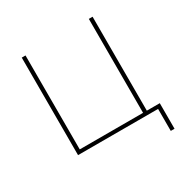

<svg xmlns="http://www.w3.org/2000/svg" viewBox="-149 -644 858 885"><g transform="rotate(-30 280.0 -201.0)"><path d="M510 117V0H84V-519H104V-19H441V-519H461V-19H530V117Z"/></g></svg>

Font: Raleway Thin
Style: Regular
Weight: 100
Designer: Matt McInerney, Pablo Impallari, Rodrigo Fuenzalida
Foundry: Matt McInerney, Pablo Impallari, Rodrigo Fuenzalida
Version: Version 4.026